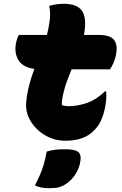

<svg xmlns="http://www.w3.org/2000/svg" viewBox="-20 -731 640 1011"><path d="M79 -547H227Q235 -577 239 -605Q249 -656 239 -700Q259 -706 277.5 -708.5Q296 -711 315 -711Q385 -711 410.5 -675.5Q436 -640 425 -566Q424 -557 422 -547H501Q563 -547 582.5 -518Q602 -489 589 -434Q579 -395 559 -366H357Q344 -335 333 -305Q322 -275 315 -245Q309 -221 307 -204.5Q305 -188 306 -177Q313 -175 321.5 -173.5Q330 -172 344 -172Q388 -172 437.5 -189Q487 -206 533 -250H539Q541 -229 539 -205.5Q537 -182 532 -159Q523 -119 509.5 -91.5Q496 -64 474 -43Q423 10 325 10Q266 10 217 -19Q168 -48 140.5 -94.5Q113 -141 118 -194Q123 -243 134.5 -286Q146 -329 161 -368Q98 -377 75.5 -417Q53 -457 66 -512Q71 -533 79 -547ZM226 67Q250 60 271 57.5Q292 55 323 55Q373 55 390.5 68Q408 81 404 111Q400 150 379.5 183Q359 216 330 236Q309 250 290.5 255Q272 260 237 260Q193 260 164 245Q180 214 191 188.5Q202 163 210.5 134.5Q219 106 226 67Z"/></svg>

Font: Recursive Mn Csl St Blk
Style: Italic
Weight: 900
Italic angle: -15°
Monospace: yes
Version: Version 1.079;hotconv 1.0.112;makeotfexe 2.5.65598; ttfautoh